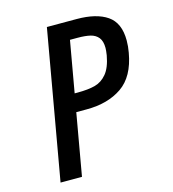

<svg xmlns="http://www.w3.org/2000/svg" viewBox="-108 -815 816 905"><g transform="rotate(-15 300.0 -362.5)"><path d="M203.5 -725H349Q444.5 -725 497.5 -688.8Q550.5 -652.5 550.5 -567Q550.5 -537.5 545 -508Q525.5 -396 456.8 -348.8Q388 -301.5 284.5 -301.5H233.5L180.5 0H76ZM441.5 -523Q445 -546 445 -558.5Q445 -591.5 431 -609Q417 -626.5 392.5 -632.5Q368 -638.5 330.5 -638.5H293L249 -389H263.5Q315 -389 348.5 -397.8Q382 -406.5 406.5 -435.8Q431 -465 441.5 -523Z"/></g></svg>

Font: JuliaMono MediumItalic
Style: Regular
Weight: 500
Italic angle: -9°
Monospace: yes
Designer: cormullion
Foundry: corm
Version: Version 0.049; ttfautohint (v1.8.4)